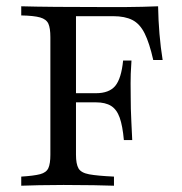

<svg xmlns="http://www.w3.org/2000/svg" viewBox="-20 -591 579 611"><path d="M47.6 0V-29Q87.9 -31.5 107.7 -36.7Q127.4 -41.9 133.9 -56Q140.3 -70.2 140.3 -98.4V-472.6Q140.3 -501.6 133.9 -515.7Q127.4 -529.8 107.7 -535.5Q87.9 -541.1 47.6 -541.9V-571Q132.3 -568.5 318.5 -568.5Q347.6 -568.5 377 -568.5Q406.5 -568.5 433.5 -569.4Q460.5 -570.2 483.1 -571Q483.9 -525.8 487.5 -483.1Q491.1 -440.3 497.6 -400H467.7Q455.6 -454 440.3 -484.7Q425 -515.3 401.2 -527.4Q377.4 -539.5 340.3 -539.5H221.8V-98.4Q221.8 -69.4 229.8 -55.2Q237.9 -41.1 263.7 -36.3Q289.5 -31.5 342.7 -29V0Q319.4 -0.8 278.2 -1.6Q237.1 -2.4 182.3 -2.4Q138.7 -2.4 104.4 -1.6Q70.2 -0.8 47.6 0ZM196 -265.3V-294.4H349.2V-265.3ZM374.2 -145.2Q370.2 -190.3 360.9 -216.5Q351.6 -242.7 333.5 -254Q315.3 -265.3 285.5 -265.3V-294.4Q327.4 -294.4 346.8 -317.7Q366.1 -341.1 371.8 -398.4H398.4Q395.2 -350.8 395.6 -325.4Q396 -300 396 -279Q396 -262.1 396.4 -244.8Q396.8 -227.4 398 -204Q399.2 -180.6 400.8 -145.2Z"/></svg>

Font: Playfair
Style: Regular
Weight: 400
Designer: Claus Eggers Sørensen
Foundry: Claus Eggers Sørensen
Version: Version 2.001;gftools[0.9.30]